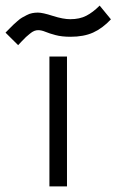

<svg xmlns="http://www.w3.org/2000/svg" viewBox="-127 -663 415 683"><path d="M48.8 -461.9H111.3V0H48.8ZM227.5 -643.1 267.6 -594.2Q237.3 -562 204.1 -547.1Q170.9 -532.2 124 -532.2Q92.8 -532.2 70.8 -538.1Q48.8 -543.9 34.7 -549.8Q20.5 -555.7 8.8 -555.7Q2 -555.7 -5.1 -553Q-12.2 -550.3 -21.2 -542.7Q-30.3 -535.2 -34.7 -531.2Q-39.1 -527.3 -49.8 -515.9Q-60.5 -504.4 -62.5 -502.4L-107.4 -546.9Q-105.5 -548.8 -94.2 -560.3Q-83 -571.8 -79.3 -575.2Q-75.7 -578.6 -65.4 -587.6Q-55.2 -596.7 -48.6 -600.3Q-42 -604 -32.2 -609.1Q-22.5 -614.3 -12.7 -616.2Q-2.9 -618.2 7.8 -618.2Q24.4 -618.2 61 -606.4Q97.7 -594.7 123 -594.7Q156.2 -594.7 179.9 -606.9Q203.6 -619.1 227.5 -643.1Z"/></svg>

Font: Estedad
Style: regular
Weight: 400
Version: Version 0.7(Beta10)